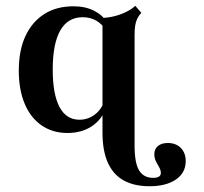

<svg xmlns="http://www.w3.org/2000/svg" viewBox="-20 -450 706 666"><path d="M213.7 11.3Q162.9 11.3 124.6 -14.9Q86.3 -41.1 65.7 -89.9Q45.2 -138.7 45.2 -204.8Q45.2 -275 68.1 -324.6Q91.1 -374.2 133.5 -401.2Q175.8 -428.2 234.7 -428.2Q275.8 -428.2 306 -412.9Q336.3 -397.6 350.8 -372.6L344.4 -348.4Q334.7 -366.1 314.1 -378.2Q293.5 -390.3 266.9 -390.3Q215.3 -390.3 189.1 -344.4Q162.9 -298.4 162.9 -208.9Q162.9 -123.4 186.3 -79Q209.7 -34.7 255.6 -34.7Q284.7 -34.7 308.1 -52Q331.5 -69.4 342.7 -100.8L349.2 -79.8Q334.7 -36.3 299.2 -12.5Q263.7 11.3 213.7 11.3ZM335.5 -208.1V-416.9V-387.9Q356.5 -388.7 377.4 -394Q398.4 -399.2 417.3 -408.5Q436.3 -417.7 449.2 -429.8L470.2 -405.6Q461.3 -396 456 -385.1Q450.8 -374.2 448.8 -360.5Q446.8 -346.8 446.8 -326.6V-208.1ZM446.8 54.8Q446.8 115.3 462.5 141.1Q478.2 166.9 511.3 166.9Q537.9 166.9 537.9 150Q537.9 140.3 532.3 130.6Q526.6 121 521 109.7Q515.3 98.4 515.3 84.7Q515.3 66.9 527.8 56.5Q540.3 46 562.1 46Q590.3 46 607.3 63.3Q624.2 80.6 624.2 108.9Q624.2 149.2 590.3 172.6Q556.5 196 498.4 196Q445.2 196 408.9 175.8Q372.6 155.6 354 114.1Q335.5 72.6 335.5 9.7V-208.1H446.8Z"/></svg>

Font: Playfair 5pt SemiExpanded Light
Style: Bold
Weight: 700
Version: Version 2.203